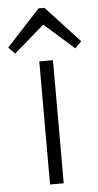

<svg xmlns="http://www.w3.org/2000/svg" viewBox="-95 -805 429 839"><g transform="rotate(-5 120.0 -385.5)"><path d="M150 -540V0H90V-540ZM-40 -612 107 -771H133L280 -612L252 -583L109 -709H133L-12 -583Z"/></g></svg>

Font: Pathway Extreme 8pt Thin
Style: Regular
Weight: 100
Designer: Eduardo Rodriguez Tunni
Foundry: Eduardo Rodriguez Tunni
Version: Version 1.000